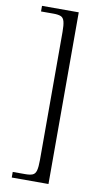

<svg xmlns="http://www.w3.org/2000/svg" viewBox="-98 -805 523 978"><g transform="rotate(10 163.5 -316.0)"><path d="M37 128V99H102Q126 99 139.5 93.5Q153 88 158 69.5Q163 51 163 15V-647Q163 -683 158 -701.5Q153 -720 139.5 -725.5Q126 -731 102 -731H37V-760H227V128Z"/></g></svg>

Font: Noto Serif Gurmukhi Light
Style: Regular
Weight: 300
Designer: Vaibhav Singh and the Monotype Design Team
Foundry: Monotype Imaging Inc.
Version: Version 2.004; ttfautohint (v1.8.4.7-5d5b)